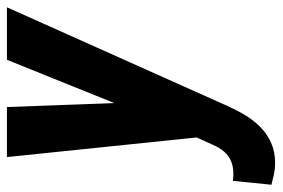

<svg xmlns="http://www.w3.org/2000/svg" viewBox="-170 -422 783 532"><g transform="rotate(-90 221.0 -156.5)"><path d="M135.3 -67.9 320.8 -528.3H466.3L194.3 79.6Q182.6 106 168.2 130.4Q153.8 154.8 134.5 173.8Q115.2 192.9 90.3 203.9Q65.4 214.8 34.2 214.8Q18.6 214.8 4.2 211.7Q-10.3 208.5 -25.4 204.6L-14.6 97.7Q-10.3 98.1 -6.3 98.6Q-2.4 99.1 1.5 99.1Q23.4 99.6 39.3 93Q55.2 86.4 66.2 73.7Q77.1 61 85.4 42ZM189.9 -528.3 204.1 -142.6 195.8 5.4 107.4 14.6 51.3 -528.3Z"/></g></svg>

Font: Roboto Condensed
Style: Bold Italic
Weight: 700
Italic angle: -12°
Designer: Christian Robertson
Foundry: Google
Version: Version 3.0